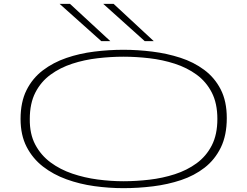

<svg xmlns="http://www.w3.org/2000/svg" viewBox="-20 -969 1287 999"><path d="M622 10Q547 10 471 -0.5Q395 -11 326 -36Q257 -61 203.5 -102.5Q150 -144 118.5 -205Q87 -266 87 -350Q87 -438 118 -500Q149 -562 203 -603Q257 -644 325.5 -667.5Q394 -691 470.5 -700.5Q547 -710 622 -710Q696 -710 772.5 -700.5Q849 -691 918.5 -668.5Q988 -646 1042.5 -605.5Q1097 -565 1128.5 -503.5Q1160 -442 1160 -355Q1160 -265 1129 -201.5Q1098 -138 1044.5 -96.5Q991 -55 922 -32Q853 -9 776 0.5Q699 10 622 10ZM622 -26Q688 -26 757 -34Q826 -42 889.5 -62.5Q953 -83 1003 -119.5Q1053 -156 1082 -212.5Q1111 -269 1111 -350Q1111 -431 1082 -487.5Q1053 -544 1003 -580.5Q953 -617 889.5 -637.5Q826 -658 757 -666Q688 -674 622 -674Q557 -674 488 -666Q419 -658 356 -637.5Q293 -617 243 -580.5Q193 -544 164 -487.5Q135 -431 135 -350Q134 -272 163.5 -216.5Q193 -161 243 -124Q293 -87 356.5 -65.5Q420 -44 488.5 -35Q557 -26 622 -26ZM733 -755 517 -949H571L780 -755ZM507 -755 290 -949H344L554 -755Z"/></svg>

Font: Georama ExtraExtended ExtraLight
Style: Regular
Weight: 200
Width: 8
Designer: Jean-Baptiste Levee
Foundry: Production Type
Version: Version 1.000